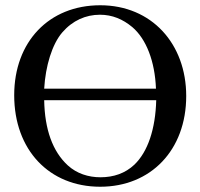

<svg xmlns="http://www.w3.org/2000/svg" viewBox="-20 -696 762 730"><path d="M574 -315C571 -205 542 -119 491 -70C456 -37 412 -22 362 -22C316 -22 272 -36 238 -67C180 -120 150 -204 148 -315ZM148 -359C153 -445 178 -528 217 -573C256 -618 306 -640 360 -640C407 -640 447 -623 483 -593C536 -548 569 -463 573 -359ZM688 -331C688 -529 557 -676 361 -676C166 -676 34 -537 34 -334C34 -126 167 14 361 14C553 14 688 -125 688 -331Z"/></svg>

Font: XITS Math
Style: Regular
Weight: 400
Designer: MicroPress Inc., with final additions and corrections provided by Coen Hoffman, Elsevier (retired)
Version: Version 1.302